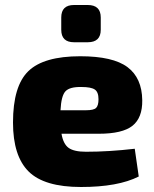

<svg xmlns="http://www.w3.org/2000/svg" viewBox="-20 -736 616 768"><path d="M331 -567H276Q225 -567 225 -617V-666Q225 -716 276 -716H331Q383 -716 383 -666V-617Q383 -567 331 -567ZM375 -201H226Q233 -160 254.5 -144.5Q276 -129 324 -129Q415 -129 519 -141L535 -30Q452 12 304 12Q157 12 94.5 -50Q32 -112 32 -246Q32 -392 93.5 -451.5Q155 -511 301 -511Q432 -511 490 -467.5Q548 -424 549 -335Q550 -265 510 -233Q470 -201 375 -201ZM222 -295H324Q355 -295 364.5 -304.5Q374 -314 374 -339Q374 -368 359 -378Q344 -388 306 -388Q259 -389 242 -371Q225 -353 222 -295Z"/></svg>

Font: Exo 2.0 Extra Bold
Style: Regular
Weight: 800
Designer: Natanael Gama
Version: Version 1.001;PS 001.001;hotconv 1.0.70;makeotf.lib2.5.58329